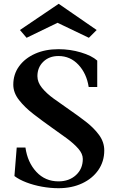

<svg xmlns="http://www.w3.org/2000/svg" viewBox="-20 -975 615 1011"><path d="M288 16Q245 16 201 8Q157 0 119 -14.5Q81 -29 56 -48L68 -198H114Q125 -120 171.5 -70Q218 -20 288 -20Q344 -20 380 -53Q416 -86 416 -138Q416 -165 392.5 -192Q369 -219 331 -247Q293 -275 250 -305Q202 -339 156 -374.5Q110 -410 80 -448.5Q50 -487 50 -529Q50 -584 80.5 -626Q111 -668 164.5 -692Q218 -716 288 -716Q349 -716 406 -699Q463 -682 492 -656V-517H447Q436 -588 393 -634Q350 -680 288 -680Q239 -680 208 -650Q177 -620 177 -574Q177 -542 201 -512.5Q225 -483 263 -455.5Q301 -428 343 -399Q388 -368 431 -335Q474 -302 501.5 -264.5Q529 -227 529 -183Q529 -125 498 -80Q467 -35 412.5 -9.5Q358 16 288 16ZM120 -776 85 -817 289 -955 489 -817 448 -776 283 -855Z"/></svg>

Font: Wittgenstein Semibold
Style: Regular
Weight: 600
Designer: Jörg Drees
Foundry: Jörg Drees
Version: Version 1.303; ttfautohint (v1.8.4.7-5d5b)